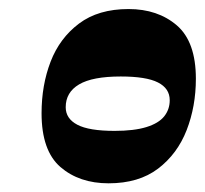

<svg xmlns="http://www.w3.org/2000/svg" viewBox="-20 -760 460 431"><path d="M223.8 -348.5Q158 -348.5 115.6 -385.1Q73.3 -421.8 73.3 -505.8Q73.3 -568.8 93.6 -621.6Q114 -674.5 157.4 -707.1Q200.8 -739.7 268.5 -739.7Q334.3 -739.7 377 -703Q419.7 -666.2 419.7 -583.2Q419.7 -521.3 399 -467.9Q378.2 -414.5 334.9 -381.5Q291.5 -348.5 223.8 -348.5ZM237.2 -466.2Q281 -466.2 308.5 -474.7Q336 -483.2 348.5 -498.7Q361 -514.3 361 -535Q361 -561.5 334.6 -574.9Q308.3 -588.3 251 -588.3Q187.5 -588.3 157.5 -570.5Q127.5 -552.8 127.5 -519.3Q127.5 -493.7 153.6 -480Q179.7 -466.2 237.2 -466.2Z"/></svg>

Font: Savate ExtraLight
Style: Italic
Weight: 200
Italic angle: -11°
Designer: Max Esnée
Foundry: Plomb Type
Version: Version 2.000